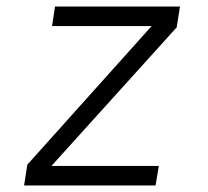

<svg xmlns="http://www.w3.org/2000/svg" viewBox="-20 -570 640 590"><path d="M54 0 64 -64 446 -490H140L149 -550H533L523 -486L138 -60H468L458 0Z"/></svg>

Font: JetBrains Mono NL ExtraLight
Style: Italic
Weight: 200
Italic angle: -9°
Monospace: yes
Designer: Philipp Nurullin, Konstantin Bulenkov
Foundry: JetBrains
Version: Version 2.305; ttfautohint (v1.8.4.7-5d5b)